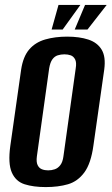

<svg xmlns="http://www.w3.org/2000/svg" viewBox="-20 -749 454 781"><path d="M166 12Q116 12 80 0.5Q44 -11 28 -47.5Q12 -84 22 -156L66 -466Q74 -519 99 -548Q124 -577 164 -588.5Q204 -600 253 -600Q303 -600 339.5 -588Q376 -576 393.5 -547Q411 -518 404 -466L360 -157Q350 -84 323 -47.5Q296 -11 256.5 0.5Q217 12 166 12ZM176 -56Q190 -56 203 -60.5Q216 -65 225.5 -77.5Q235 -90 238 -113L288 -471Q292 -495 285.5 -507.5Q279 -520 267.5 -524Q256 -528 242 -528Q228 -528 215 -524Q202 -520 193 -507.5Q184 -495 180 -471L130 -113Q127 -90 133 -77.5Q139 -65 150.5 -60.5Q162 -56 176 -56ZM190 -629 218 -729H307L235 -629ZM284 -629 326 -729H414L336 -629Z"/></svg>

Font: Alumni Sans Thin
Style: Bold Italic
Weight: 700
Italic angle: -8°
Version: Version 1.016